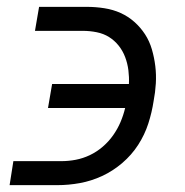

<svg xmlns="http://www.w3.org/2000/svg" viewBox="-20 -540 540 560"><path d="M8 0 19 -70H159Q180 -70 201 -74Q222 -78 242 -87.5Q262 -97 279.5 -112Q297 -127 310 -145.5Q323 -164 331.5 -184Q340 -204 345 -225H120L132 -295H356Q357 -315 354.5 -335Q352 -355 345 -373.5Q338 -392 326 -407Q314 -422 298 -432Q282 -442 262 -446Q242 -450 222 -450H82L94 -520H233Q259 -520 284.5 -516Q310 -512 332 -502Q354 -492 372 -476Q390 -460 403 -440Q416 -420 423 -396Q430 -372 433 -347Q436 -322 434.5 -296.5Q433 -271 428 -245Q423 -212 412.5 -179.5Q402 -147 383 -117.5Q364 -88 336.5 -64.5Q309 -41 277.5 -26.5Q246 -12 213 -6Q180 0 147 0Z"/></svg>

Font: Iosevka SS04
Style: Italic
Weight: 400
Italic angle: -9°
Monospace: yes
Designer: Belleve Invis
Foundry: Belleve Invis
Version: Version 19.0.0; ttfautohint (v1.8.4)